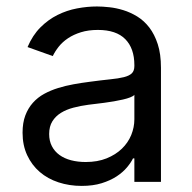

<svg xmlns="http://www.w3.org/2000/svg" viewBox="-20 -573 604 605"><path d="M237.2 12.8Q198.5 12.8 164.4 1.6Q130.3 -9.6 105.3 -31.1Q80.3 -52.6 65.7 -83.8Q51.1 -115.1 51.1 -154.8Q51.1 -186.1 59.8 -209.2Q68.5 -232.2 83.6 -249.1Q98.7 -266 119.1 -277.2Q139.6 -288.4 163 -295.6Q186.4 -302.9 212 -307.5Q237.6 -312.1 262.8 -315.3Q300.1 -320.3 326.7 -323Q353.3 -325.6 370.4 -329.9Q387.4 -334.2 395.4 -342Q403.4 -349.8 403.4 -365.1V-367.9Q403.4 -420.5 374.8 -449.6Q346.2 -478.7 288.4 -478.7Q258.5 -478.7 235.1 -471.4Q211.6 -464.1 194.2 -452.4Q176.8 -440.7 165.1 -426Q153.4 -411.2 146.3 -396.3L66.8 -424.7Q82.7 -462 107.4 -486.7Q132.1 -511.4 161.4 -525.9Q190.7 -540.5 222.7 -546.5Q254.6 -552.6 285.5 -552.6Q302.9 -552.6 324.6 -550.2Q346.2 -547.9 368.6 -541Q391 -534.1 412.5 -521Q433.9 -507.8 450.5 -486.3Q467 -464.8 477.1 -433.8Q487.2 -402.7 487.2 -359.4V0H403.4V-73.9H399.1Q392.8 -60.7 380 -45.5Q367.2 -30.2 347.5 -17.2Q327.8 -4.3 300.4 4.3Q273.1 12.8 237.2 12.8ZM250 -62.5Q287.3 -62.5 315.9 -74Q344.5 -85.6 364 -104.4Q383.5 -123.2 393.5 -147.5Q403.4 -171.9 403.4 -197.4V-274.1Q399.9 -269.9 390.3 -266.2Q380.7 -262.4 367.5 -259.4Q354.4 -256.4 339 -253.7Q323.5 -251.1 308.6 -249.1Q293.7 -247.2 280.5 -245.6Q267.4 -244 258.5 -242.9Q234 -239.7 211.6 -233.8Q189.3 -228 172.2 -217.5Q155.2 -207 145.1 -190.9Q134.9 -174.7 134.9 -150.6Q134.9 -128.9 143.5 -112.4Q152 -95.9 167.4 -84.7Q182.9 -73.5 204 -68Q225.1 -62.5 250 -62.5Z"/></svg>

Font: Interop
Style: Regular
Weight: 400
Designer: Rasmus Andersson, Google, Jang Haemin
Foundry: jhaemin
Version: Version 1.008